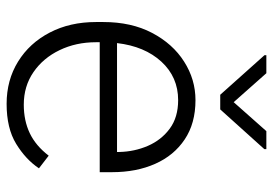

<svg xmlns="http://www.w3.org/2000/svg" viewBox="-138 -646 793 557"><g transform="rotate(90 258.5 -367.5)"><path d="M281.2 9.8Q212.4 9.8 158.7 -23.4Q105 -56.6 74.5 -115.2Q43.9 -173.8 43.9 -249.5V-270.5Q43.9 -352.1 75.4 -412.1Q106.9 -472.2 158.7 -505.1Q210.4 -538.1 270.5 -538.1Q337.9 -538.1 384.5 -506.8Q431.2 -475.6 455.3 -421.1Q479.5 -366.7 479.5 -295.9V-260.3H102.5V-249.5Q102.5 -191.4 125.5 -143.8Q148.4 -96.2 189.2 -68.1Q230 -40 283.7 -40Q330.1 -40 366.5 -57.4Q402.8 -74.7 431.6 -112.3L468.3 -84Q442.4 -45.4 397.2 -17.8Q352.1 9.8 281.2 9.8ZM270.5 -487.8Q203.6 -487.8 158.9 -439.2Q114.3 -390.6 105 -310.5H420.9V-316.9Q419.9 -361.3 403.1 -400.1Q386.2 -439 353.3 -463.4Q320.3 -487.8 270.5 -487.8ZM192.4 -743.7 276.4 -648.9 360.4 -743.7H412.6V-737.8L297.4 -609.9H254.9L140.1 -738.3V-743.7Z"/></g></svg>

Font: Vazirmatn RD UI FD ExtraLight
Style: Regular
Weight: 200
Designer: Saber Rastikerdar
Foundry: Saber Rastikerdar
Version: Version 33.003